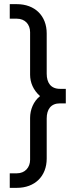

<svg xmlns="http://www.w3.org/2000/svg" viewBox="-20 -765 357 925"><path d="M61 140C148 140 205 84 205 -1V-194C205 -238 225 -267 269 -267H297V-337H269C225 -337 205 -366 205 -410V-604C205 -689 148 -745 61 -745H27V-675H61C101 -675 125 -647 125 -610C125 -608 125 -606 125 -604V-414C125 -411 125 -408 125 -405C125 -368 140 -331 173 -302C141 -277 125 -236 125 -197C125 -195 125 -194 125 -192V-1C125 1 125 3 125 5C125 41 101 70 61 70H27V140Z"/></svg>

Font: Plus Jakarta Sans
Style: Regular
Weight: 400
Designer: Gumpita Rahayu
Foundry: Tokotype
Version: Version 2.071;gftools[0.9.30]